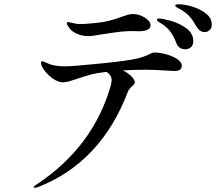

<svg xmlns="http://www.w3.org/2000/svg" viewBox="-20 -820 1040 903"><path d="M976 -705Q976 -687 965.5 -678Q955 -669 943 -669Q920 -669 904 -695Q888 -724 873 -741Q858 -758 834 -773Q827 -777 820 -780.5Q813 -784 808.5 -787.5Q804 -791 804 -794Q804 -800 820 -800Q847 -800 884 -789Q921 -778 948.5 -756.5Q976 -735 976 -705ZM311 -682Q294 -703 294 -711Q294 -716 300 -716Q304 -716 314 -713.5Q324 -711 334 -709Q344 -707 358 -707Q383 -707 408 -710Q459 -714 491.5 -722Q524 -730 555 -742Q568 -747 580.5 -750.5Q593 -754 605 -754Q635 -754 661.5 -737Q688 -720 688 -701Q688 -675 637 -673L592 -674Q554 -673 509.5 -666Q465 -659 456 -658Q413 -650 397 -650Q370 -650 347 -659Q324 -668 311 -682ZM889 -626Q889 -607 877.5 -597.5Q866 -588 851 -588Q838 -588 826.5 -595Q815 -602 809 -618Q798 -648 782.5 -669.5Q767 -691 741 -708Q738 -710 731 -714Q724 -718 721 -721Q718 -724 718 -727Q718 -733 729 -733Q742 -733 781.5 -722.5Q821 -712 855 -688Q889 -664 889 -626ZM835 -511Q835 -486 800 -486L765 -488Q709 -492 665 -492Q611 -492 558 -489Q582 -477 598 -461Q614 -445 614 -433Q614 -428 610 -423Q606 -418 601 -414Q586 -401 582 -390Q456 -57 159 60Q151 63 144 63Q138 63 138 60Q138 56 153 47Q420 -130 502 -421Q505 -435 505 -445Q505 -466 481 -482Q436 -477 406 -469Q376 -461 339 -448Q322 -442 305.5 -437.5Q289 -433 275 -433Q254 -433 230 -449.5Q206 -466 189.5 -488Q173 -510 173 -524Q173 -528 175 -530Q177 -532 179 -532Q183 -532 192 -527.5Q201 -523 207 -521Q234 -508 288 -508Q319 -508 450 -521Q581 -534 626 -545Q662 -554 686 -567Q697 -573 708 -573Q730 -573 760.5 -565Q791 -557 813 -542.5Q835 -528 835 -511Z"/></svg>

Font: Shippori Mincho Medium
Style: Regular
Weight: 500
Designer: FONTDASU
Foundry: FONTDASU / Google Inc. / but / Adobe
Version: Version 3.110; ttfautohint (v1.8.3)